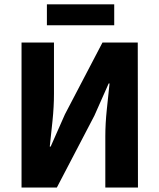

<svg xmlns="http://www.w3.org/2000/svg" viewBox="-20 -843 716 863"><path d="M76.8 0V-651.8H222.6V-421.5Q222.6 -363.7 216 -300Q209.3 -236.2 203.7 -184.1H207.7L271.9 -329.2L440.6 -651.8H599.2L600.1 0H453.4V-230.2Q453.4 -287.6 460.1 -351Q466.8 -414.4 472.4 -467.7H468.4L404.2 -323.1L235.5 0ZM190.8 -729.5V-823.4H493.4V-729.5Z"/></svg>

Font: Source Sans Variable
Style: Regular
Weight: 200
Designer: Paul D. Hunt
Foundry: Adobe Systems Incorporated
Version: Version 3.006;hotconv 1.0.111;makeotfexe 2.5.65597